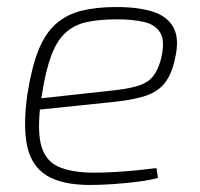

<svg xmlns="http://www.w3.org/2000/svg" viewBox="-20 -514 569 546"><path d="M311 -494Q374 -494 415.5 -480.5Q457 -467 474 -434.5Q491 -402 477 -344Q468 -303 449 -278.5Q430 -254 397 -242.5Q364 -231 311 -225L70 -200L75 -232L312 -258Q353 -263 377.5 -271.5Q402 -280 416 -298Q430 -316 438 -347Q450 -397 436 -420.5Q422 -444 389.5 -451.5Q357 -459 313 -459Q264 -459 228 -451.5Q192 -444 167 -421.5Q142 -399 126 -356.5Q110 -314 99 -244Q85 -155 95.5 -107Q106 -59 144 -41Q182 -23 248 -23Q277 -23 309.5 -25Q342 -27 372 -30Q402 -33 425 -36L429 -8Q409 -2 374 2.5Q339 7 302 9.5Q265 12 237 12Q157 12 113.5 -14.5Q70 -41 57.5 -97.5Q45 -154 58 -247Q70 -323 89.5 -371.5Q109 -420 139.5 -446.5Q170 -473 212 -483.5Q254 -494 311 -494Z"/></svg>

Font: Exo 2 ExtraLight
Style: Italic
Weight: 250
Italic angle: -8°
Designer: Natanael Gama
Foundry: Natanael Gama
Version: Version 2.010